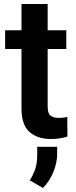

<svg xmlns="http://www.w3.org/2000/svg" viewBox="-20 -678 376 950"><path d="M308.1 -528.3V-435.5H215.8V-152.3Q215.8 -116.7 230.2 -105.7Q244.6 -94.7 271.5 -94.7Q284.2 -94.7 294.9 -96.2Q305.7 -97.7 313 -99.1L313.5 -2.4Q297.4 2.9 277.1 6.3Q256.8 9.8 231.4 9.8Q166 9.8 126.2 -24.9Q86.4 -59.6 86.4 -142.1V-435.5H5.4V-528.3H86.4V-658.2H215.8V-528.3ZM262.7 48.3V84.5Q262.7 128.4 243.2 175Q223.6 221.7 192.4 252L127.4 214.4Q144.5 187.5 154.3 158.2Q164.1 128.9 164.1 89.8V48.3Z"/></svg>

Font: Vazirmatn UI SemiBold
Style: Regular
Weight: 600
Designer: Saber Rastikerdar
Foundry: Saber Rastikerdar
Version: Version 33.003